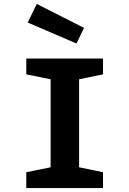

<svg xmlns="http://www.w3.org/2000/svg" viewBox="-20 -951 654 971"><path d="M113 0V-80L236 -105V-550L113 -575V-655H501V-575L380 -550V-105L501 -80V0ZM166 -931 405 -810 367 -731 120 -837Z"/></svg>

Font: Intel One Mono
Style: Bold
Weight: 700
Monospace: yes
Designer: Fred Shallcrass
Foundry: Frere-Jones Type LLC
Version: Version 1.400;hotconv 1.1.0;makeotfexe 2.6.0;FJTRelease1.4